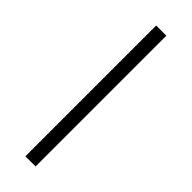

<svg xmlns="http://www.w3.org/2000/svg" viewBox="-234 -695 708 708"><g transform="rotate(45 119.5 -341.0)"><path d="M93 0H146V-682H93Z"/></g></svg>

Font: MV Cash ExtraLight
Style: Regular
Weight: 200
Designer: Rodrigo Fuenzalida
Foundry: fragTYPE
Version: Version 1.100;Glyphs 3.1.2 (3151)